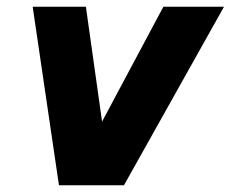

<svg xmlns="http://www.w3.org/2000/svg" viewBox="-20 -550 685 570"><path d="M155 0 77 -530H235L283 -189L465 -530H645L348 0Z"/></svg>

Font: Be Vietnam Pro ExtraBold
Style: Italic
Weight: 800
Italic angle: -12°
Designer: Lam Bao, Tony Le, Vietanh Nguyen
Foundry: Yellow Type Foundry
Version: Version 1.002; ttfautohint (v1.8.3)